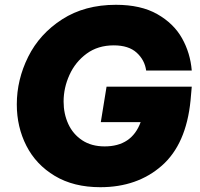

<svg xmlns="http://www.w3.org/2000/svg" viewBox="-20 -770 832 800"><path d="M400 -261 424 -409H779L774 -352Q756 -169 654 -79.5Q552 10 398 10Q287 10 208.5 -37Q130 -84 90 -162.5Q50 -241 50 -335Q50 -438 97.5 -533.5Q145 -629 239 -689.5Q333 -750 463 -750Q567 -750 635.5 -711Q704 -672 738.5 -610.5Q773 -549 779 -476H589Q583 -520 549.5 -550.5Q516 -581 454 -581Q388 -581 341 -546.5Q294 -512 269.5 -458Q245 -404 245 -347Q245 -296 264.5 -253.5Q284 -211 322.5 -185.5Q361 -160 416 -160Q529 -160 566 -261Z"/></svg>

Font: Be Vietnam Black
Style: Italic
Weight: 900
Italic angle: -9°
Designer: Lam Bao; Tony Le; Vietanh Nguyen
Foundry: Yellow Type Foundry
Version: Version 5.000